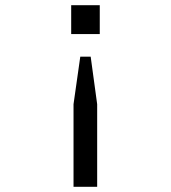

<svg xmlns="http://www.w3.org/2000/svg" viewBox="-20 -544 658 739"><path d="M364 -413H254V-524H364ZM354 175H263V-143L289 -326H329L354 -143Z"/></svg>

Font: Fragment Mono SC
Style: Regular
Weight: 400
Monospace: yes
Designer: Wei Huang based on Nimbus Sans by URW Studio, based on Helvetica by Max Miedinger.
Foundry: Wei Huang
Version: Version 1.012; ttfautohint (v1.8.4.7-5d5b)